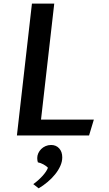

<svg xmlns="http://www.w3.org/2000/svg" viewBox="-20 -735 589 1042"><path d="M71.8 0 153.3 -715.3H274.4L202.6 -85.9H489.3L463.4 0ZM160.6 264.2Q173.3 255.4 186 244.1Q198.7 232.9 209.7 220.9Q220.7 209 228.8 197Q236.8 185.1 240.2 175.3Q231.9 166 216.3 157.5Q200.7 148.9 185.5 146Q183.6 141.1 182.9 134.8Q182.1 128.4 182.1 122.6Q182.1 109.4 187.7 96.7Q193.4 84 203.4 74Q213.4 64 227.3 57.9Q241.2 51.8 257.3 51.8Q284.2 51.8 301 70.1Q317.9 88.4 317.9 119.1Q317.9 142.1 307.4 165.5Q296.9 189 279.3 210.9Q261.7 232.9 238.5 252.4Q215.3 272 189.9 287.1Z"/></svg>

Font: Proza Libre
Style: Medium Italic
Weight: 500
Designer: Jasper de Waard
Foundry: Jasper de Waard
Version: Version 1.000; ttfautohint (v1.4.1.8-43bc)